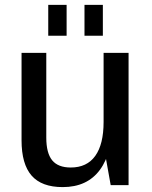

<svg xmlns="http://www.w3.org/2000/svg" viewBox="-20 -756 619 784"><path d="M169 -194Q169 -131 193 -101.5Q217 -72 269 -72Q335 -72 369 -119.5Q403 -167 403 -258L440 -329V-268Q440 -133 388 -62.5Q336 8 236 8Q150 8 109 -39Q68 -86 68 -183V-540H169ZM505 0H432L403 -162V-540H505ZM252 -736V-610H177V-736ZM400 -736V-610H325V-736Z"/></svg>

Font: Pathway Extreme SemiCondensed Medium
Style: Regular
Weight: 500
Width: 4
Version: Version 1.001;gftools[0.9.26]